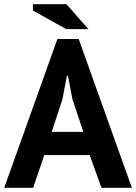

<svg xmlns="http://www.w3.org/2000/svg" viewBox="-20 -890 645 910"><path d="M0 0ZM405 -155H190L137 0H0L252 -705H353L605 0H461ZM225 -265H375L323 -421L302 -531H297L276 -420ZM399 -752H294L136 -840V-870H295Z"/></svg>

Font: PT Sans
Style: Bold
Weight: 700
Version: Version 2.003W OFL; ttfautohint (v1.6)